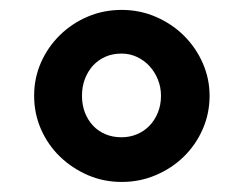

<svg xmlns="http://www.w3.org/2000/svg" viewBox="-20 -798 485 382"><path d="M222.2 -436Q186 -436 154.5 -449.7Q123 -463.4 99.1 -486.6Q75.2 -509.8 61.5 -541Q47.9 -572.3 47.9 -607.4Q47.9 -642.6 61.5 -673.6Q75.2 -704.6 99.1 -728Q123 -751.5 154.5 -764.9Q186 -778.3 222.2 -778.3Q258.3 -778.3 290.3 -764.4Q322.3 -750.5 345.9 -727.1Q369.6 -703.6 383.3 -672.6Q397 -641.6 397 -607.4Q397 -572.3 383.3 -541Q369.6 -509.8 345.9 -486.6Q322.3 -463.4 290.3 -449.7Q258.3 -436 222.2 -436ZM221.7 -524.9Q238.3 -524.9 252.7 -531Q267.1 -537.1 277.6 -548.1Q288.1 -559.1 294.2 -574.2Q300.3 -589.4 300.3 -607.4Q300.3 -624.5 294.2 -639.6Q288.1 -654.8 277.6 -666.3Q267.1 -677.7 252.7 -684.6Q238.3 -691.4 221.7 -691.4Q204.1 -691.4 189.7 -685.1Q175.3 -678.7 165 -667.5Q154.8 -656.2 148.9 -640.9Q143.1 -625.5 143.1 -607.4Q143.1 -589.4 148.9 -574.2Q154.8 -559.1 165 -548.1Q175.3 -537.1 189.7 -531Q204.1 -524.9 221.7 -524.9Z"/></svg>

Font: Merriweather
Style: Heavy
Weight: 900
Version: Version 1.003